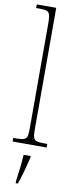

<svg xmlns="http://www.w3.org/2000/svg" viewBox="-107 -793 417 1048"><g transform="rotate(10 101.5 -269.5)"><path d="M7 0H196V-20H192C119 -20 115 -24 115 -94V-760H7V-740H20C80 -740 87 -736 87 -662V-94C87 -24 83 -20 10 -20H7ZM63 208V221H75C90 181 108 113 118 71V61H79C76 114 70 159 63 208Z"/></g></svg>

Font: Noto Serif Lao ExtraCondensed Thin
Style: Regular
Weight: 100
Width: 2
Designer: Monotype Design Team
Foundry: Monotype Imaging Inc.
Version: Version 2.003